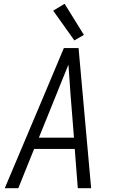

<svg xmlns="http://www.w3.org/2000/svg" viewBox="-20 -987 616 1007"><path d="M5 0H76L159 -206H372L388 0H458L392 -735H315L212 -490ZM184 -265 275 -490Q291 -530 307 -569.5Q323 -609 339 -648Q342 -609 344.5 -569.5Q347 -530 350 -490L368 -265ZM370 -775 420 -804 319 -967 259 -931Z"/></svg>

Font: Iosevka Sparkle Light
Style: Italic
Weight: 300
Italic angle: -9°
Designer: Belleve Invis
Foundry: Belleve Invis
Version: Version 4.5.0; ttfautohint (v1.8.3)